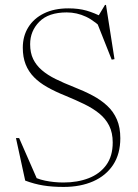

<svg xmlns="http://www.w3.org/2000/svg" viewBox="-20 -728 544 758"><path d="M385.5 -660 368 -664.5 394.5 -708.5H398.5L432 -494.5L421 -492.5L358.5 -650L401.5 -599Q356 -645 319.5 -662Q283 -679 243.5 -679Q171.5 -679 135.2 -642.2Q99 -605.5 99 -553.5Q99 -519.5 111 -494.8Q123 -470 145.5 -450.8Q168 -431.5 200 -415.8Q232 -400 271.5 -384.5Q311.5 -369 345 -351.2Q378.5 -333.5 403.2 -310.5Q428 -287.5 441.5 -256.2Q455 -225 455 -182.5Q455 -120.5 426.8 -77.5Q398.5 -34.5 348 -12.2Q297.5 10 231 10Q186 10 150.8 4.2Q115.5 -1.5 79.5 -15L43 -183H55.5L132.5 -7L91 -41.5Q122.5 -22 158 -14.8Q193.5 -7.5 230.5 -7.5Q286 -7.5 330 -24.5Q374 -41.5 399.5 -76.5Q425 -111.5 425 -165.5Q425 -204 411 -231.8Q397 -259.5 371.8 -280Q346.5 -300.5 312.5 -317Q278.5 -333.5 238.5 -350Q198.5 -366 167 -383.8Q135.5 -401.5 114 -423.5Q92.5 -445.5 81.2 -474Q70 -502.5 70 -539.5Q70 -585.5 91.8 -620.5Q113.5 -655.5 153.8 -675.2Q194 -695 250 -695Q290.5 -695 321.8 -686Q353 -677 385.5 -660Z"/></svg>

Font: Newsreader 36pt ExtraLight
Style: Regular
Weight: 250
Designer: Hugues Gentile
Foundry: Production Type
Version: Version 1.003